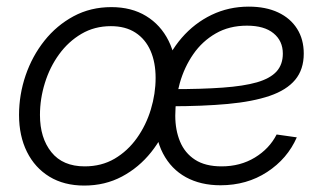

<svg xmlns="http://www.w3.org/2000/svg" viewBox="-20 -560 996 591"><path d="M239.3 11.2Q177.2 11.2 132.3 -16.1Q87.4 -43.5 63 -92.5Q38.6 -141.6 38.6 -206.1Q38.6 -268.6 58.8 -327.9Q79.1 -387.2 116.7 -434.6Q154.3 -481.9 206.5 -510Q258.8 -538.1 322.8 -538.1Q384.8 -538.1 429.7 -510.7Q474.6 -483.4 499 -434.3Q523.4 -385.3 523.4 -320.3Q523.4 -257.3 503.2 -198Q482.9 -138.7 445.3 -91.6Q407.7 -44.4 355.5 -16.6Q303.2 11.2 239.3 11.2ZM240.7 -47.9Q292.5 -47.9 332.8 -71.5Q373 -95.2 401.4 -135Q429.7 -174.8 444.3 -223.1Q459 -271.5 459 -320.3Q459 -367.7 443.4 -403.6Q427.7 -439.5 397 -459.5Q366.2 -479.5 321.3 -479.5Q271 -479.5 230.7 -455.8Q190.4 -432.1 161.9 -392.8Q133.3 -353.5 118.2 -304.7Q103 -255.9 103 -206.1Q103 -135.3 138.2 -91.6Q173.3 -47.9 240.7 -47.9ZM658.7 10.3Q597.7 10.3 552.2 -14.6Q506.8 -39.6 481.7 -87.6Q456.5 -135.7 456.5 -205.6Q456.5 -276.4 478.3 -337.2Q500 -397.9 539.3 -443.4Q578.6 -488.8 631.3 -514.2Q684.1 -539.6 745.6 -539.6Q798.3 -539.6 836.2 -521.7Q874 -503.9 894.5 -471.4Q915 -439 915 -395Q915 -346.2 888.7 -314.5Q862.3 -282.7 810.1 -264.9Q757.8 -247.1 680.9 -240Q604 -232.9 502.9 -232.9L510.7 -285.6Q601.1 -285.6 665.5 -290.3Q730 -294.9 770.8 -306.6Q811.5 -318.4 831.1 -339.8Q850.6 -361.3 850.6 -395Q850.6 -434.1 822 -457.5Q793.5 -481 740.2 -481Q685.5 -481 644 -457Q602.5 -433.1 575 -393.3Q547.4 -353.5 533.4 -304.2Q519.5 -254.9 519.5 -204.1Q519.5 -159.7 534.2 -124.3Q548.8 -88.9 580.3 -68.4Q611.8 -47.9 662.1 -47.9Q719.7 -47.9 764.4 -75Q809.1 -102.1 831.5 -146L893.6 -137.2Q864.7 -71.3 802.2 -30.5Q739.7 10.3 658.7 10.3Z"/></svg>

Font: Inter 24pt Light
Style: Italic
Weight: 300
Italic angle: -9.3988°
Designer: Rasmus Andersson
Foundry: rsms
Version: Version 4.001;git-66647c0bb